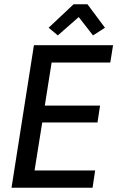

<svg xmlns="http://www.w3.org/2000/svg" viewBox="-20 -880 551 900"><path d="M142 -81H426L414 0H34L139 -668H510L497 -587H222L190 -385H449L437 -306H178ZM349 -800 251 -714 208 -750 325 -860H390L472 -750L416 -714Z"/></svg>

Font: Rambla
Style: Italic
Weight: 400
Italic angle: -12°
Designer: Martin Sommaruga
Foundry: Martin Sommaruga
Version: Version 1.001